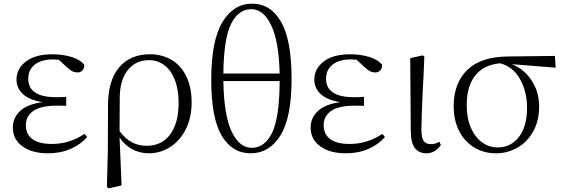

<svg xmlns="http://www.w3.org/2000/svg" viewBox="-20 -822 3071 1047"><path d="M50 -126Q50 -180 90 -217Q130 -254 212 -265Q141 -276 105.5 -308.5Q70 -341 70 -388Q70 -447 121 -486.5Q172 -526 266 -526Q321 -526 368 -512Q415 -498 439 -470Q441 -451 430.5 -439Q420 -427 403 -427Q387 -427 375 -433Q363 -439 345 -455L301 -496L271 -498Q205 -498 169.5 -469.5Q134 -441 134 -393Q134 -292 286 -292Q317 -292 341 -294V-245L296 -246Q202 -246 161.5 -217Q121 -188 121 -140Q121 -90 156.5 -63.5Q192 -37 263 -37Q359 -37 441 -92L455 -75Q420 -34 365 -10Q310 14 242 14Q155 14 102.5 -24Q50 -62 50 -126Z M797 -526Q864 -526 915.5 -495.5Q967 -465 996 -405.5Q1025 -346 1025 -263Q1025 -181 993.5 -118Q962 -55 908.5 -20.5Q855 14 792 14Q743 14 701.5 -8Q660 -30 632 -72L643 189L574 205L563 198L568 0L569 -246Q569 -383 629.5 -454.5Q690 -526 797 -526ZM780 -27Q862 -27 908 -89Q954 -151 954 -262Q954 -335 933 -387.5Q912 -440 875.5 -467Q839 -494 793 -494Q720 -494 677 -440Q634 -386 633 -292L632 -107Q690 -27 780 -27Z M1132 -387Q1132 -601 1193 -701.5Q1254 -802 1355 -802Q1456 -802 1513 -702.5Q1570 -603 1570 -392Q1570 -180 1509 -83Q1448 14 1347 14Q1246 14 1189 -82Q1132 -178 1132 -387ZM1505 -380H1198Q1201 -194 1243 -105Q1285 -16 1353 -16Q1424 -16 1464 -98.5Q1504 -181 1505 -380ZM1351 -772Q1280 -772 1240 -691.5Q1200 -611 1198 -421H1505Q1501 -596 1459 -684Q1417 -772 1351 -772Z M1674 -126Q1674 -180 1714 -217Q1754 -254 1836 -265Q1765 -276 1729.5 -308.5Q1694 -341 1694 -388Q1694 -447 1745 -486.5Q1796 -526 1890 -526Q1945 -526 1992 -512Q2039 -498 2063 -470Q2065 -451 2054.5 -439Q2044 -427 2027 -427Q2011 -427 1999 -433Q1987 -439 1969 -455L1925 -496L1895 -498Q1829 -498 1793.5 -469.5Q1758 -441 1758 -393Q1758 -292 1910 -292Q1941 -292 1965 -294V-245L1920 -246Q1826 -246 1785.5 -217Q1745 -188 1745 -140Q1745 -90 1780.5 -63.5Q1816 -37 1887 -37Q1983 -37 2065 -92L2079 -75Q2044 -34 1989 -10Q1934 14 1866 14Q1779 14 1726.5 -24Q1674 -62 1674 -126Z M2220 -110 2217 -505 2285 -520 2294 -514Q2290 -403 2285 -324Q2282 -257 2280 -203Q2278 -149 2278 -116Q2278 -70 2290.5 -53Q2303 -36 2329 -36Q2343 -36 2353 -39Q2363 -42 2376 -49L2384 -32Q2374 -14 2353 0Q2332 14 2306 14Q2264 14 2242 -15Q2220 -44 2220 -110Z M2454 -243Q2454 -369 2528.5 -441Q2603 -513 2750 -514L3006 -517L3010 -453L2771 -472Q2839 -445 2879.5 -382.5Q2920 -320 2920 -242Q2920 -164 2888 -106Q2856 -48 2802 -17Q2748 14 2685 14Q2619 14 2566.5 -17.5Q2514 -49 2484 -107Q2454 -165 2454 -243ZM2525 -249Q2525 -178 2547.5 -126Q2570 -74 2608.5 -46Q2647 -18 2695 -18Q2765 -18 2809.5 -75Q2854 -132 2854 -234Q2854 -324 2815 -392Q2776 -460 2706 -477Q2616 -468 2570.5 -409Q2525 -350 2525 -249Z"/></svg>

Font: GL-CurulMinamoto Light
Style: Regular
Weight: 300
Designer: Eunice (kana); Ryoko NISHIZUKA 西塚涼子 (ideographs); Frank Grießhammer (Latin, Greek & Cyrillic); Wenlong ZHANG
Foundry: Gutenberg Labo; Adobe
Version: Version 1.002